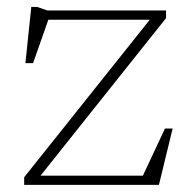

<svg xmlns="http://www.w3.org/2000/svg" viewBox="-20 -520 539 540"><path d="M48 0V-21.5L410 -475.5L421 -464.5H90.5L120 -476L73 -342.5H51.5L68 -500.5H84.5L113.5 -490.5H447V-469L84.5 -14L73 -26H396L376.5 -14.5L444 -158.5H465.5L427 0Z"/></svg>

Font: Newsreader 9pt ExtraLight
Style: Regular
Weight: 250
Designer: Hugues Gentile
Foundry: Production Type
Version: Version 1.003